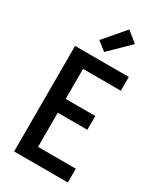

<svg xmlns="http://www.w3.org/2000/svg" viewBox="-240 -1071 980 1158"><g transform="rotate(30 250.0 -492.5)"><path d="M67 0V-735H441V-639H178V-430H384V-334H178V-96H441V0ZM237 -791 176 -839 301 -985 374 -925Z"/></g></svg>

Font: Iosevka
Style: Bold
Weight: 700
Monospace: yes
Designer: Belleve Invis
Foundry: Belleve Invis
Version: Version 32.5.0; ttfautohint (v1.8.4)